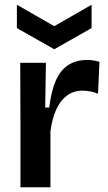

<svg xmlns="http://www.w3.org/2000/svg" viewBox="-20 -787 454 807"><path d="M66 0V-263L65 -523H173L170 -335H187Q195 -403 214 -447Q233 -491 266 -513Q299 -535 347 -535Q358 -535 370 -533.5Q382 -532 398 -527L392 -393Q376 -400 359 -403Q342 -406 327 -406Q289 -406 261 -385Q233 -364 216 -326Q199 -288 192 -235V0ZM51 -767 208 -677 365 -767V-669L208 -580L51 -669Z"/></svg>

Font: Bricolage Grotesque 28pt SemiBold
Style: Regular
Weight: 600
Version: Version 1.001;gftools[0.9.33.dev8+g029e19f]